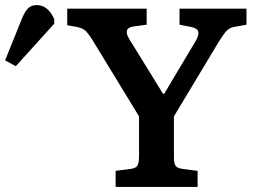

<svg xmlns="http://www.w3.org/2000/svg" viewBox="-249 -734 1003 754"><path d="M205 0V-63L266 -71Q285 -74 291 -84Q297 -94 297 -122V-277L114 -577Q101 -598 89.5 -610.5Q78 -623 54 -628L15 -635V-700H327V-637L275 -630Q232 -624 259 -580L391 -366H396L520 -574Q533 -597 529.5 -610Q526 -623 502 -628L456 -637V-700H719V-637L669 -628Q653 -625 641.5 -613.5Q630 -602 612 -573L434 -277V-118Q434 -93 440 -83.5Q446 -74 466 -71L527 -63V0ZM-187 -474 -229 -497 -162 -663Q-150 -691 -137.5 -702.5Q-125 -714 -104 -714Q-61 -714 -36 -659V-641Z"/></svg>

Font: Literata SemiBold
Style: Regular
Weight: 600
Designer: Latin by Veronika Burian and Jose Scaglione. Greek by Irene Vlachou. Cyrillic by Vera Evstafieva.
Foundry: TypeTogether
Version: Version 3.103; ttfautohint (v1.8.4.7-5d5b);gftools[0.9.29]